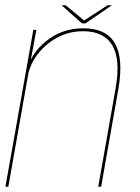

<svg xmlns="http://www.w3.org/2000/svg" viewBox="-24 -706 530 726"><path d="M-3.5 0H7.5L89.5 -463.5L113.5 -593H102ZM347.5 0H358.5L423.5 -369Q443.5 -483.5 411 -541.2Q378.5 -599 291 -599Q210.5 -599 150.2 -550.2Q90 -501.5 78.5 -436.5L80 -413.5Q92.5 -486 152.8 -537Q213 -588 290 -588Q369.5 -588 401 -534Q432.5 -480 413 -371ZM286 -617.5H299L399 -686H382.5L294 -628.5L224.5 -686H209Z"/></svg>

Font: Anybody Thin Thin
Style: Italic
Weight: 250
Italic angle: -10°
Version: Version 1.113;gftools[0.9.25]